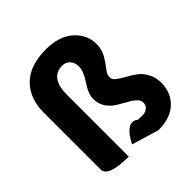

<svg xmlns="http://www.w3.org/2000/svg" viewBox="-213 -977 1158 1158"><g transform="rotate(-45 366.0 -398.5)"><path d="M487 14 313 -38Q374 -158 436 -124Q430 -117 480 -117Q507 -117 523 -131Q540 -145 540 -168Q540 -190 519 -208Q499 -226 469 -241Q440 -257 411 -275Q382 -294 361 -325Q341 -357 341 -398Q341 -441 380 -498Q419 -556 419 -598Q419 -630 400 -651Q382 -672 350 -672Q299 -672 273 -635Q247 -598 247 -533V0Q72 0 72 -65V-552Q72 -669 142 -740Q213 -811 350 -811Q464 -811 527 -754Q590 -698 590 -618Q590 -571 568 -533Q546 -496 524 -469Q503 -442 503 -420Q503 -401 523 -385Q544 -369 573 -353Q602 -338 631 -317Q660 -297 680 -260Q701 -224 701 -176Q701 -93 645 -39Q589 14 487 14Z"/></g></svg>

Font: Swei Half Moon CJK SC
Style: Black
Weight: 900
Version: Version 2.071